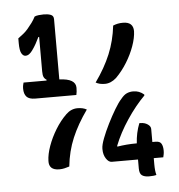

<svg xmlns="http://www.w3.org/2000/svg" viewBox="-58 -843 916 984"><g transform="rotate(-5 400.0 -351.0)"><path d="M438 -417Q488 -487 516 -554.5Q544 -622 553 -700Q565 -705 577 -707.5Q589 -710 604 -710Q657 -710 657 -662Q656 -628 641 -586Q626 -544 601 -503.5Q576 -463 544 -431Q516 -406 485 -406Q457 -406 438 -417ZM707 82Q694 86 669 86Q646 86 633 77Q620 68 620 41V-5H485Q469 -5 456 -25Q443 -45 443 -73V-77Q443 -95 456 -129Q469 -163 488 -201Q507 -239 527 -272.5Q547 -306 562 -322Q577 -341 592 -348Q607 -355 626 -355Q657 -355 681 -334V-329Q633 -281 589 -215Q545 -149 520 -85V-80Q569 -88 618 -88H621Q624 -142 643 -190H648Q670 -190 685.5 -179.5Q701 -169 701 -155V-88H718Q740 -88 747.5 -74.5Q755 -61 755 -39Q755 -29 753.5 -21Q752 -13 750 -5H701V28Q701 61 707 82ZM381 -283Q331 -213 302.5 -145.5Q274 -78 266 0Q253 4 241 7Q229 10 214 10Q160 10 162 -38Q163 -72 178 -114Q193 -156 218 -197Q243 -238 275 -269Q301 -294 334 -294Q362 -294 381 -283ZM70 -449H188L189 -453Q179 -459 174.5 -468.5Q170 -478 170 -498V-675H166Q158 -658 148.5 -641Q139 -624 128 -609Q121 -599 112 -592Q103 -585 92 -585Q80 -585 71.5 -600Q63 -615 63 -653V-677Q77 -687 90 -697.5Q103 -708 114 -721Q126 -735 137 -750Q148 -765 156 -781Q164 -785 177.5 -786.5Q191 -788 203 -788Q224 -788 239 -782.5Q254 -777 254 -759V-449Q338 -446 338 -399Q338 -378 334 -362H123Q91 -362 78 -376.5Q65 -391 65 -418Q65 -428 66.5 -435Q68 -442 70 -449Z"/></g></svg>

Font: Recursive Sn Csl St Med
Style: Regular
Weight: 500
Version: Version 1.079;hotconv 1.0.112;makeotfexe 2.5.65598; ttfautoh